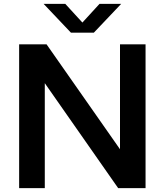

<svg xmlns="http://www.w3.org/2000/svg" viewBox="-20 -968 848 988"><path d="M78.5 0V-740H219.5L597.5 -200V-740H729V0H588L210.5 -540V0ZM345 -800 204.5 -948H316L404 -852L492 -948H603.5L463 -800Z"/></svg>

Font: Encode Sans SemiExpanded SemiExpanded SemiBold
Style: Regular
Weight: 600
Width: 6
Designer: Multiple Designers
Foundry: Impallari Type
Version: Version 3.000; ttfautohint (v1.8.3) -l 8 -r 50 -G 200 -x 14 